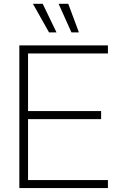

<svg xmlns="http://www.w3.org/2000/svg" viewBox="-20 -959 606 979"><path d="M78.6 0V-727.5H530.3V-686.5H123V-392.6H495.6V-351.6H123V-41H530.3V0ZM230 -793.9 147.9 -939.5H197.8L268.1 -793.9ZM344.2 -793.9 278.8 -939.5H328.1L382.3 -793.9Z"/></svg>

Font: Inter Display ExtraLight
Style: Regular
Weight: 200
Designer: Rasmus Andersson
Foundry: rsms
Version: Version 4.000;git-a52131595